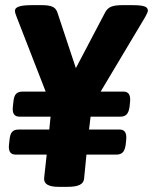

<svg xmlns="http://www.w3.org/2000/svg" viewBox="-20 -722 593 744"><path d="M40 -123Q10 -123 15 -163L17 -181Q19 -203 27.5 -211.5Q36 -220 52 -220H171L176 -270H55Q25 -270 30 -310L32 -328Q34 -350 42.5 -358.5Q51 -367 67 -367H157L45 -655Q38 -671 38 -681Q38 -702 102 -702H144Q168 -702 182 -696.5Q196 -691 202 -675L274 -458L388 -675Q397 -691 412 -696.5Q427 -702 452 -702H494Q525 -702 539 -697.5Q553 -693 553 -681Q553 -676 549.5 -669.5Q546 -663 542 -655L370 -367H459Q488 -367 484 -327L482 -308Q479 -287 470.5 -278.5Q462 -270 447 -270H331L325 -220H444Q473 -220 469 -180L467 -161Q464 -140 455.5 -131.5Q447 -123 432 -123H315L306 -31Q305 -14 289.5 -6Q274 2 242 2H207Q148 2 151 -32L161 -123Z"/></svg>

Font: Asap Semi Condensed Semi Condensed Regular
Style: Bold Italic
Weight: 700
Width: 4
Italic angle: -6°
Designer: Pablo Cosgaya
Foundry: Omnibus-Type
Version: Version 3.001; ttfautohint (v1.8.4.7-5d5b)